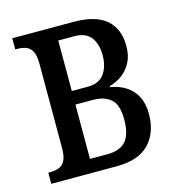

<svg xmlns="http://www.w3.org/2000/svg" viewBox="-86 -610 622 683"><g transform="rotate(-15 225.0 -268.0)"><path d="M20 0V-41H27Q45 -41 59 -46Q73 -51 81.5 -66.5Q90 -82 90 -113V-423Q90 -455 81.5 -470Q73 -485 59 -490Q45 -495 27 -495H20V-536H245Q327 -536 366 -502Q405 -468 405 -405Q405 -369 391.5 -344Q378 -319 356.5 -303.5Q335 -288 311 -282V-278Q343 -273 367.5 -257.5Q392 -242 406 -215.5Q420 -189 420 -150Q420 -82 381 -41Q342 0 260 0ZM176 -50H240Q287 -50 308.5 -75Q330 -100 330 -155Q330 -208 306.5 -229Q283 -250 240 -250H176ZM176 -300H235Q277 -300 296 -327Q315 -354 315 -395Q315 -436 296 -461Q277 -486 235 -486H176Z"/></g></svg>

Font: Noto Serif ExtraCondensed
Style: Regular
Weight: 400
Width: 2
Designer: Monotype Design Team
Foundry: Monotype Imaging Inc.
Version: Version 2.013